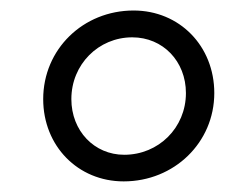

<svg xmlns="http://www.w3.org/2000/svg" viewBox="-20 -759 422 360"><path d="M211.9 -418.9C306.6 -418.9 381.8 -491.7 381.8 -584.5C381.8 -672.9 316.4 -739.3 230.5 -739.3C135.7 -739.3 61 -666.5 61 -573.2C61 -485.4 126 -418.9 211.9 -418.9ZM113.8 -573.2C113.8 -638.2 164.6 -689 228 -689C285.6 -689 328.6 -644 328.6 -584.5C328.6 -519.5 277.3 -468.8 212.9 -468.8C156.7 -468.8 113.8 -513.7 113.8 -573.2Z"/></svg>

Font: Guggenheim Sans Display Light
Style: Italic
Weight: 300
Italic angle: -7°
Designer: Modified by Tom Baber under direction of Pentagram Design 2023
Foundry: rsms
Version: Version 1.001;Glyphs 3.1.2 (3151)